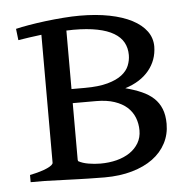

<svg xmlns="http://www.w3.org/2000/svg" viewBox="-41 -511 559 557"><g transform="rotate(-5 238.0 -232.0)"><path d="M188.5 -429.7Q183.6 -429.7 178.7 -429.4Q173.8 -429.2 168.5 -429.2V-258.8H207.5Q247.6 -258.8 273.9 -266.1Q300.3 -273.4 315.4 -285.2Q330.6 -296.9 336.7 -312Q342.8 -327.1 342.8 -342.8Q342.8 -363.3 334 -379.4Q325.2 -395.5 306.4 -406.7Q287.6 -418 258.5 -423.8Q229.5 -429.7 188.5 -429.7ZM168.5 -217.8V-52.7Q168.5 -51.8 169.4 -48.8Q181.6 -42 199 -39.1Q216.3 -36.1 233.4 -36.1Q258.8 -36.1 280.8 -41.7Q302.7 -47.4 319.1 -58.3Q335.4 -69.3 345 -85.4Q354.5 -101.6 354.5 -122.1Q354.5 -142.1 347.7 -159.4Q340.8 -176.8 326.7 -189.7Q312.5 -202.6 290 -210.2Q267.6 -217.8 236.3 -217.8ZM434.6 -134.3Q434.6 -103.5 421.1 -77.9Q407.7 -52.2 382.8 -33.9Q357.9 -15.6 322.3 -5.4Q286.6 4.9 242.2 4.9Q233.4 4.9 220.9 4.6Q208.5 4.4 194.6 4.2Q180.7 3.9 165.8 3.4Q150.9 2.9 136.7 2.4Q103 1.5 66.4 0H26.9V-21Q60.1 -27.8 77.6 -35.9Q95.2 -43.9 95.2 -50.8V-423.3Q76.7 -420.9 59.1 -418.5Q41.5 -416 27.3 -413.6L23.4 -446.8Q39.6 -450.7 62.5 -454.6Q85.4 -458.5 111.1 -461.7Q136.7 -464.8 162.8 -466.8Q189 -468.8 210.4 -468.8Q258.3 -468.8 296.9 -461.2Q335.4 -453.6 362.5 -439.5Q389.6 -425.3 404.1 -405.5Q418.5 -385.7 418.5 -360.8Q418 -321.3 393.6 -291.5Q369.1 -261.7 324.2 -247.6Q350.6 -240.7 371.1 -231.7Q391.6 -222.7 405.8 -209.5Q419.9 -196.3 427.2 -178Q434.6 -159.7 434.6 -134.3Z"/></g></svg>

Font: Gentium Plus Cyr
Style: Regular
Weight: 400
Designer: J. Victor Gaultney, Annie Olsen, Iska Routamaa, Becca Hirsbrunner
Foundry: SIL International
Version: Version 5.000